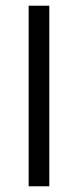

<svg xmlns="http://www.w3.org/2000/svg" viewBox="-20 -650 271 670"><path d="M152 -630V0H80V-630Z"/></svg>

Font: Mukta Mahee Light
Style: Regular
Weight: 300
Designer: Shuchita Grover, Noopur Datye, Girish Dalvi, Yashodeep Gholap
Foundry: Ek Type
Version: Version 2.538;PS 1.000;hotconv 16.6.51;makeotf.lib2.5.65220;